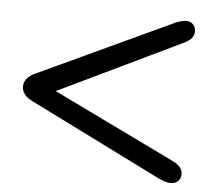

<svg xmlns="http://www.w3.org/2000/svg" viewBox="-44 -592 724 640"><g transform="rotate(5 318.0 -272.5)"><path d="M553 -471C576 -482 586 -494 586 -512C586 -530 573 -544 555 -544C544 -544 531 -540 521 -536L66 -324C43 -313 31 -298 31 -279C31 -260 43 -244 66 -233L510 -12C525 -5 538 -1 549 -1C571 -1 583 -15 583 -34C583 -53 570 -65 545 -77L141 -273Z"/></g></svg>

Font: Numismatica Pro
Style: Regular
Weight: 400
Designer: Chris Hopkins
Foundry: Edward C. D. Hopkins
Version: Version 2.19D